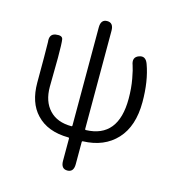

<svg xmlns="http://www.w3.org/2000/svg" viewBox="-127 -800 1011 1107"><g transform="rotate(15 378.5 -247.0)"><path d="M376 199Q338 199 338 151V18Q338 13 333 13Q208 12 141 -60Q78 -126 78 -246V-395Q78 -476 77 -488Q71 -535 109 -541Q148 -547 152 -524.5Q156 -502 156 -415L154 -241Q154 -154 201 -104Q248 -54 333 -54Q338 -54 338 -59V-645Q338 -693 376 -693Q414 -693 414 -645V-59Q414 -54 419 -54Q611 -60 611 -292Q611 -355 601 -409Q591 -463 583 -485Q566 -530 605 -544Q643 -558 659 -513Q693 -420 693 -294Q693 -150 619.5 -70.5Q546 9 419 13Q414 13 414 18V151Q414 199 376 199Z"/></g></svg>

Font: Resource Han Rounded KR Normal
Style: Regular
Weight: 350
Designer: Cyano Hao (round all glyphs); Ryoko NISHIZUKA 西塚涼子 (kana, bopomofo & ideographs); Paul D. Hunt (Latin, Greek & Cyrillic)
Foundry: Cyano Hao
Version: 0.990